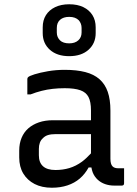

<svg xmlns="http://www.w3.org/2000/svg" viewBox="-20 -869 640 899"><path d="M497 -351V-126Q497 -113 499.5 -104Q502 -95 507 -90Q512 -85 519 -83Q526 -81 536 -81H561V-11Q561 -5 558 -2.5Q555 0 550 0H515Q492 0 472 -7Q452 -14 437 -28Q422 -42 414 -62Q410 -73 408 -85H395Q378 -54 353.5 -33Q329 -12 296 -1Q263 10 223 10Q176 10 142 -7.5Q108 -25 89 -56.5Q70 -88 70 -132V-164Q70 -197 81 -223.5Q92 -250 112.5 -268Q133 -286 162 -296Q191 -306 227 -306H406V-352Q406 -392 394.5 -414.5Q383 -437 356 -446.5Q329 -456 283 -456Q254 -456 227 -453Q200 -450 174.5 -443.5Q149 -437 123 -427H108V-499Q108 -502 109 -504Q110 -506 111 -507Q116 -513 141.5 -521Q167 -529 204.5 -535.5Q242 -542 283 -542Q339 -542 379.5 -531.5Q420 -521 446 -498Q472 -475 484.5 -439Q497 -403 497 -351ZM162 -142Q162 -108 181.5 -90.5Q201 -73 240 -73Q274 -73 304.5 -82Q335 -91 364 -112Q384 -127 406 -151V-241H240Q219 -241 204.5 -236.5Q190 -232 180 -221Q171 -213 166.5 -200.5Q162 -188 162 -172ZM304 -849Q343 -849 370.5 -835.5Q398 -822 413 -798Q428 -774 428 -741V-714Q428 -666 394.5 -636Q361 -606 304 -606Q247 -606 213.5 -636Q180 -666 180 -714V-741Q180 -774 195 -798Q210 -822 238 -835.5Q266 -849 304 -849ZM304 -790Q277 -790 261.5 -776.5Q246 -763 246 -738V-717Q246 -705 250 -696Q254 -687 261 -680Q268 -673 279 -669.5Q290 -666 304 -666Q331 -666 346.5 -680Q362 -694 362 -717V-738Q362 -749 358.5 -758Q355 -767 349 -774Q341 -782 330 -786Q319 -790 304 -790Z"/></svg>

Font: Code D OnePiece
Style: Regular
Weight: 400
Version: Version 1.085; ttfautohint (v1.8.4.7-5d5b);Nerd Fonts 3.0.2